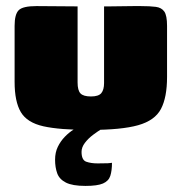

<svg xmlns="http://www.w3.org/2000/svg" viewBox="-20 -420 597 631"><path d="M235 -399V-149Q235 -123 244.5 -113Q254 -103 279 -103Q304 -103 313 -114Q322 -125 322 -147V-399Q323 -399 340 -399Q357 -399 379 -399.5Q401 -400 419.5 -400Q438 -400 442 -400Q473 -400 492 -397.5Q511 -395 520 -382Q529 -369 529 -335V-167Q529 -100 509 -62Q489 -24 434 -8.5Q379 7 275 7Q176 7 122.5 -5Q69 -17 48.5 -51.5Q28 -86 28 -151V-335Q28 -373 41.5 -386.5Q55 -400 100 -400Q134 -400 167.5 -399.5Q201 -399 235 -399ZM261 191Q218 191 196.5 180Q175 169 168 149.5Q161 130 161 105Q161 81 170 62.5Q179 44 193 29.5Q207 15 222.5 5.5Q238 -4 251 -10H341Q332 -7 317 2Q302 11 286 23Q270 35 259 49.5Q248 64 248 79Q248 106 263.5 111.5Q279 117 301 117Q326 117 334.5 116.5Q343 116 344.5 115.5Q346 115 348 115Q348 141 342.5 158Q337 175 318.5 183Q300 191 261 191Z"/></svg>

Font: Genos Black
Style: Regular
Weight: 900
Designer: Robert E. Leuschke
Foundry: Robert E. Leuschke
Version: Version 1.010